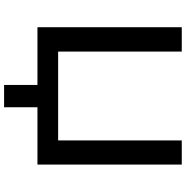

<svg xmlns="http://www.w3.org/2000/svg" viewBox="-5 -740 908 938"><g transform="rotate(90 449.0 -271.0)"><path d="M395 163V0H113V-705H232V-101H666V-705H784V0H504V163Z"/></g></svg>

Font: Nunito Sans 7pt SemiExpanded SemiBold
Style: Regular
Weight: 600
Width: 6
Designer: Vernon Adams
Foundry: Vernon Adams
Version: Version 3.101;gftools[0.9.27]